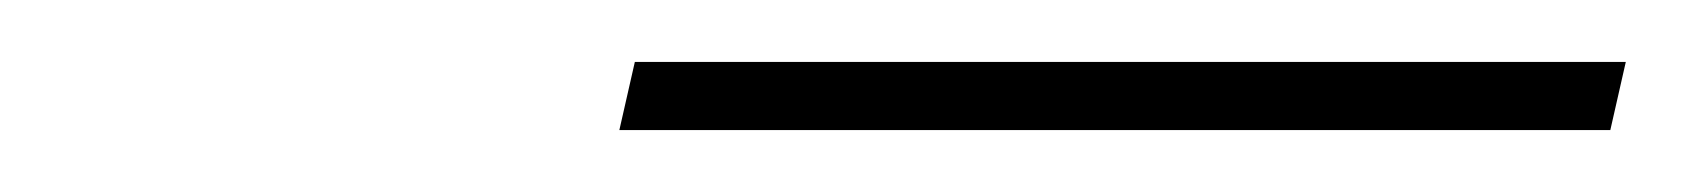

<svg xmlns="http://www.w3.org/2000/svg" viewBox="-20 -793 545 62"><path d="M185 -773H505L500 -751H180Z"/></svg>

Font: Taviraj Thin
Style: Italic
Weight: 250
Italic angle: -12°
Designer: Katatrad Team
Foundry: CadsonDemak
Version: Version 1.001